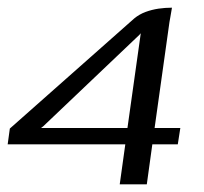

<svg xmlns="http://www.w3.org/2000/svg" viewBox="-22 -480 530 500"><path d="M289.8 0 304.3 -104.2H-2L3.6 -145.2L327.6 -432Q340.7 -442.8 357.1 -448.9Q373.5 -454.9 391 -457.5Q408.6 -460 425.8 -460Q425.5 -458.7 424.2 -450.5Q422.8 -442.4 421.4 -434.3Q420 -426.2 419.3 -422.5L380.6 -146.7H447.6L441 -104.2H374.7L360.3 0ZM84.9 -146.7H309.9L344.6 -393.4L340.9 -389.2L90.7 -151.2Z"/></svg>

Font: Genos Thin
Style: Italic
Weight: 100
Italic angle: -8°
Designer: Robert E. Leuschke
Foundry: Robert E. Leuschke
Version: Version 1.010